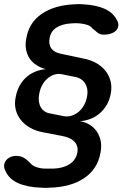

<svg xmlns="http://www.w3.org/2000/svg" viewBox="-31 -761 651 936"><path d="M419 -623Q411 -634 395 -639.5Q379 -645 358 -647Q347 -648 337 -648Q327 -648 316 -647Q271 -644 243.5 -626Q216 -608 211 -575Q205 -546 218.5 -526Q232 -506 265 -499L374 -476Q412 -469 440 -452.5Q468 -436 485 -413.5Q502 -391 508.5 -363Q515 -335 509 -305Q504 -276 490.5 -252Q477 -228 457.5 -210.5Q438 -193 412.5 -182.5Q387 -172 358 -170Q376 -168 397 -158Q418 -148 434 -129Q450 -110 458 -82Q466 -54 459 -17Q445 63 380 107Q315 151 212 154Q202 155 192 155Q182 155 171 154Q103 152 58 132Q13 112 -4 73Q-12 59 -11 45.5Q-10 32 -2 21.5Q6 11 19 5Q32 -1 49 -1Q68 -1 83 7Q98 15 115 32Q124 45 143 52.5Q162 60 188 61H230Q278 59 308.5 39Q339 19 346 -17Q352 -48 332.5 -69.5Q313 -91 268 -99L179 -116Q142 -123 114.5 -139Q87 -155 69.5 -177.5Q52 -200 45.5 -227.5Q39 -255 45 -285Q55 -344 93.5 -381Q132 -418 192 -424Q169 -430 148.5 -442.5Q128 -455 115 -473.5Q102 -492 96.5 -517.5Q91 -543 97 -573Q110 -651 172.5 -693.5Q235 -736 332 -740Q344 -741 354 -741Q364 -741 374 -740Q435 -737 477 -719Q519 -701 538 -665Q547 -650 546 -637Q545 -624 536.5 -614Q528 -604 512 -598Q496 -592 475 -592Q457 -592 445.5 -601Q434 -610 419 -623ZM213 -208 278 -195Q299 -191 318 -197Q337 -203 352.5 -216Q368 -229 379 -249Q390 -269 394 -294Q400 -328 384 -354Q368 -380 335 -386L271 -399Q251 -403 233 -397Q215 -391 200 -378Q185 -365 174.5 -345.5Q164 -326 160 -302Q153 -265 167.5 -239Q182 -213 213 -208Z"/></svg>

Font: Maple Mono NL SemiBold
Style: Italic
Weight: 600
Italic angle: -10°
Monospace: yes
Designer: subframe7536
Version: Version 7.000